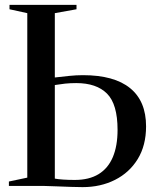

<svg xmlns="http://www.w3.org/2000/svg" viewBox="-20 -763 630 788"><path d="M319 5Q300 5 271 4Q242 3 211.8 1.8Q181.5 0.5 156.5 0H16.5V-18L92 -34V-709L19 -725V-743H294V-725L205 -709V-445Q235 -448.5 264 -451.5Q293 -454.5 320.5 -454.5Q448.5 -454.5 514 -401.2Q579.5 -348 579.5 -244.5Q579.5 -166 545.2 -110.2Q511 -54.5 452 -24.8Q393 5 319 5ZM287 -24.5Q345.5 -24.5 384.5 -48.2Q423.5 -72 443 -118Q462.5 -164 462.5 -230Q462.5 -335.5 419.2 -378.8Q376 -422 293 -422Q268 -422 247.2 -419.8Q226.5 -417.5 205 -414V-30Q217 -27.5 238.8 -26Q260.5 -24.5 287 -24.5Z"/></svg>

Font: Merriweather 144pt
Style: Regular
Weight: 400
Version: Version 2.100